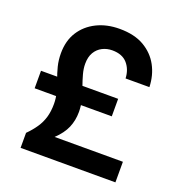

<svg xmlns="http://www.w3.org/2000/svg" viewBox="-128 -825 891 938"><g transform="rotate(20 317.5 -356.0)"><path d="M80 0V-78Q106 -104 124 -130.5Q142 -157 151 -187.5Q160 -218 160 -257Q160 -287 152.5 -316Q145 -345 134 -374Q123 -403 115 -434.5Q107 -466 107 -502Q107 -567 136.5 -613.5Q166 -660 218 -686Q270 -712 337 -712Q414 -712 464.5 -682.5Q515 -653 541.5 -604Q568 -555 570 -494H446Q444 -540 417.5 -570.5Q391 -601 339 -601Q311 -601 287.5 -589Q264 -577 250 -553.5Q236 -530 236 -494Q236 -469 243.5 -441.5Q251 -414 261.5 -384.5Q272 -355 280 -324.5Q288 -294 288 -262Q288 -218 272 -180.5Q256 -143 218 -107H573V0ZM45 -297V-388H446V-297Z"/></g></svg>

Font: DM Sans 9pt
Style: Bold
Weight: 700
Version: Version 4.004;gftools[0.9.30]